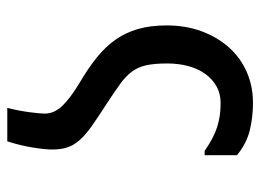

<svg xmlns="http://www.w3.org/2000/svg" viewBox="-116 -462 731 540"><g transform="rotate(90 250.0 -191.5)"><path d="M269 -537Q309 -537 346 -528Q383 -519 416 -492V-401H404Q385 -414 369 -422.5Q353 -431 337.5 -436Q322 -441 305.5 -443.5Q289 -446 269 -446Q243 -446 222.5 -434.5Q202 -423 187.5 -403Q173 -383 165.5 -355.5Q158 -328 158 -296Q158 -260 163 -237Q168 -214 181 -196.5Q194 -179 215.5 -163.5Q237 -148 269 -127Q308 -102 333.5 -84Q359 -66 373.5 -49.5Q388 -33 394 -15Q400 3 400 28Q400 47 394.5 82Q389 117 377 154H283Q291 122 295 92Q299 62 299 49Q299 22 277.5 -0.5Q256 -23 213 -49Q172 -73 141.5 -97.5Q111 -122 91 -150.5Q71 -179 61 -214Q51 -249 51 -294Q51 -348 67.5 -392.5Q84 -437 113 -469.5Q142 -502 182 -519.5Q222 -537 269 -537Z"/></g></svg>

Font: D2Coding
Style: Bold
Weight: 700
Monospace: yes
Designer: Yong-Rak Park; Jeong-Hwan Yoon; Sang-Min Lee;
Foundry: NHN Corporation
Version: Version 1.3.2; Build 20180524